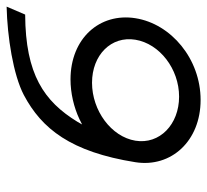

<svg xmlns="http://www.w3.org/2000/svg" viewBox="-43 -577 626 580"><g transform="rotate(-90 270.0 -287.0)"><path d="M70 -191C53 -83 134 6 258 6C382 6 488 -83 505 -191C522 -299 444 -387 320 -387C279 -387 236 -377 200 -360L184 -352L192 -366C254 -467 335 -523 516 -524L540 -580C449 -578 334 -560 273 -528C171 -474 101 -386 70 -191ZM135 -191C147 -264 226 -322 310 -322C394 -322 452 -264 440 -191C428 -118 352 -59 268 -59C184 -59 123 -118 135 -191Z"/></g></svg>

Font: Charger Sport
Style: LitExtObl
Weight: 300
Designer: Jasper
Foundry: Cannot Into Space Fonts
Version: Version 1.1